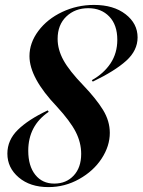

<svg xmlns="http://www.w3.org/2000/svg" viewBox="-20 -744 576 776"><path d="M176.8 -292Q94.2 -235.8 94.2 -134.8Q94.2 -73.2 122.6 -37.6Q150.9 -2 199.2 -2Q247.6 -2 277.8 -34.4Q308.1 -66.9 308.1 -122.1Q308.1 -168 285.9 -211.2Q263.7 -254.4 210 -313Q99.1 -429.2 99.1 -517.1Q99.1 -570.8 135 -618.9Q170.9 -667 231.2 -695.6Q291.5 -724.1 359.9 -724.1Q439 -724.1 487.5 -686.5Q536.1 -648.9 536.1 -592.8Q536.1 -540 490.2 -498.5Q444.3 -457 355 -414.1L351.1 -419.9Q399.4 -446.8 426.8 -488Q454.1 -529.3 454.1 -583Q454.1 -643.6 421.6 -677.2Q389.2 -710.9 336.9 -710.9Q283.2 -710.9 248 -677.2Q212.9 -643.6 212.9 -586.9Q212.9 -543.9 236.3 -501Q259.8 -458 316.9 -398.9Q369.1 -344.2 396.5 -299.6Q423.8 -254.9 423.8 -207Q423.8 -153.8 390.9 -103.3Q357.9 -52.7 300 -20.3Q242.2 12.2 175.8 12.2Q101.6 12.2 55.7 -26.9Q9.8 -65.9 9.8 -123Q9.8 -177.7 52 -219.2Q94.2 -260.7 172.9 -297.9Z"/></svg>

Font: Nyght Serif Medium Italic
Style: Regular
Weight: 500
Italic angle: -16°
Designer: Maksym Kobuzan
Version: Version 0.410;Glyphs 3.1.2 (3151)